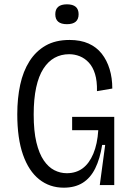

<svg xmlns="http://www.w3.org/2000/svg" viewBox="-20 -857 613 889"><path d="M275 12Q210 12 161.5 -26.5Q113 -65 86.5 -140.5Q60 -216 60 -328Q60 -402 73.5 -464.5Q87 -527 116.5 -573.5Q146 -620 191.5 -646Q237 -672 302 -672Q353 -672 390 -655.5Q427 -639 451 -608.5Q475 -578 487.5 -537Q500 -496 500 -447L429 -435Q430 -482 420 -514.5Q410 -547 391.5 -567Q373 -587 349.5 -596.5Q326 -606 300 -606Q263 -606 233 -589.5Q203 -573 181 -539Q159 -505 147.5 -452Q136 -399 136 -327Q136 -250 148.5 -198Q161 -146 182.5 -114.5Q204 -83 231.5 -69Q259 -55 289 -55Q332 -55 362.5 -77.5Q393 -100 412 -145Q431 -190 435 -254H314V-316H509V-229V0H442L467 -186H453Q443 -122 421 -77.5Q399 -33 363 -10.5Q327 12 275 12ZM290 -745Q263 -745 249.5 -756.5Q236 -768 236 -791Q236 -814 249.5 -825.5Q263 -837 290 -837Q317 -837 330.5 -825.5Q344 -814 344 -791Q344 -768 330.5 -756.5Q317 -745 290 -745Z"/></svg>

Font: Bricolage Grotesque SemiCondensed Light
Style: Regular
Weight: 300
Width: 4
Designer: Mathieu Triay
Foundry: Atelier Triay
Version: Version 1.000;gftools[0.9.30]